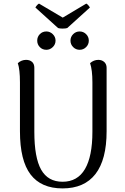

<svg xmlns="http://www.w3.org/2000/svg" viewBox="-20 -1035 698 1068"><path d="M573 -305Q573 -147 511 -67Q449 13 328 13Q209 13 150 -64.5Q91 -142 91 -305V-577Q91 -649 79 -684Q100 -702 125 -702Q146 -702 158.5 -690.5Q171 -679 171 -658V-302Q171 -158 209 -91Q247 -24 328 -24Q411 -24 452.5 -94.5Q494 -165 494 -302V-577Q494 -646 481 -684Q502 -702 527 -702Q547 -702 560 -690Q573 -678 573 -658ZM187 -809Q187 -830 201.5 -845Q216 -860 238 -860Q258 -860 273.5 -845Q289 -830 289 -809Q289 -788 273.5 -773Q258 -758 238 -758Q216 -758 201.5 -773Q187 -788 187 -809ZM372 -809Q372 -830 387 -845Q402 -860 423 -860Q444 -860 459 -845Q474 -830 474 -809Q474 -788 459 -773Q444 -758 423 -758Q402 -758 387 -773Q372 -788 372 -809ZM328 -876Q312 -876 303 -879L177 -993Q179 -998 185.5 -1005.5Q192 -1013 197 -1015L329 -937L460 -1015Q465 -1013 471.5 -1005.5Q478 -998 480 -993L354 -879Q345 -876 328 -876Z"/></svg>

Font: Arima Madurai
Style: Regular
Weight: 400
Designer: Joana Correia and Natanael Gama
Foundry: NDISCOVER
Version: Version 1.020